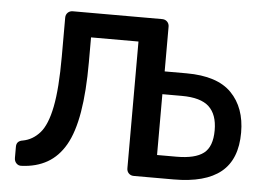

<svg xmlns="http://www.w3.org/2000/svg" viewBox="-43 -575 867 629"><g transform="rotate(5 390.5 -260.0)"><path d="M418 0Q408 0 401.5 -6.5Q395 -13 395 -23V-440H239V-358Q239 -262 227.5 -194Q216 -126 192.5 -85Q169 -44 133 -23.5Q97 -3 49 -1Q39 0 32 -7Q25 -14 25 -25V-62Q25 -81 46 -84Q78 -90 101.5 -116.5Q125 -143 137 -203.5Q149 -264 149 -369V-497Q149 -507 155.5 -513.5Q162 -520 172 -520H466Q476 -520 482.5 -513.5Q489 -507 489 -497V-350H561Q662 -350 709 -302Q756 -254 756 -172Q756 -84 704.5 -42Q653 0 549 0ZM488 -75H552Q613 -75 641 -96.5Q669 -118 669 -172Q669 -224 641.5 -249.5Q614 -275 552 -275H488Z"/></g></svg>

Font: RubikRegular
Style: Regular
Weight: 400
Designer: Hubert and Fischer
Foundry: Hubert and Fischer
Version: Version 2.300;gftools[0.9.30]